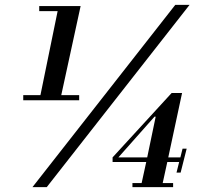

<svg xmlns="http://www.w3.org/2000/svg" viewBox="-20 -773 859 793"><path d="M76 -359V-380H147L218 -727H142V-748H313L233 -380H307V-359ZM114 0 704 -753H763L173 0ZM527 0V-17H565L584 -104H445V-123L689 -389H732L675 -123H725L734 -159H751L726 -60H709L720 -104H671L652 -17H695V0ZM469 -123H588L623 -291H618Z"/></svg>

Font: Libre Bodoni
Style: Italic
Weight: 400
Italic angle: -13°
Designer: Pablo Impallari, Rodrigo Fuenzalida
Foundry: Impallari Type
Version: Version 2.005;gftools[0.9.23]